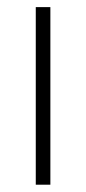

<svg xmlns="http://www.w3.org/2000/svg" viewBox="-20 -506 236 526"><path d="M118 0H78V-486.5H118Z"/></svg>

Font: Anek Kannada ExtraLight
Style: Regular
Weight: 250
Version: Version 1.003